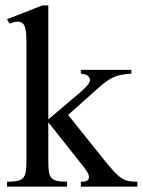

<svg xmlns="http://www.w3.org/2000/svg" viewBox="-20 -700 535 720"><path d="M283.2 0V-18.6Q287.6 -18.6 293 -18.8Q298.3 -19 302.7 -21Q307.1 -22.9 310.3 -26.1Q313.5 -29.3 313.5 -34.7Q313.5 -45.4 307.1 -55.2Q300.8 -64.9 294.9 -72.8L161.1 -241.7V-99.1Q161.1 -76.2 162.8 -60.5Q164.6 -44.9 171.1 -35.4Q177.7 -25.9 191.9 -22.2Q206.1 -18.6 231.4 -18.6V0H6.3V-18.6Q31.2 -18.6 45.4 -21.7Q59.6 -24.9 67.1 -33.4Q74.7 -42 76.9 -57.1Q79.1 -72.3 79.1 -96.7V-543.9Q79.1 -584 72.5 -601.3Q65.9 -618.7 46.9 -618.7Q38.6 -618.7 31 -616.5Q23.4 -614.3 15.6 -611.3L6.3 -627.9L139.2 -679.7H161.1V-252L271.5 -345.7Q275.4 -348.6 283 -355.5Q290.5 -362.3 298.3 -369.9Q306.2 -377.4 311.8 -385.5Q317.4 -393.6 317.4 -399.4Q317.4 -405.8 314.2 -410.4Q311 -415 305.9 -418Q300.8 -420.9 294.7 -422.1Q288.6 -423.3 283.2 -423.8V-438H472.7V-423.8Q452.1 -422.4 436 -419.7Q419.9 -417 406 -410.6Q392.1 -404.3 379.2 -394.8Q366.2 -385.3 351.1 -372.1L235.4 -269L373 -97.2Q394 -71.3 408.7 -55.7Q423.3 -40 436.3 -31.7Q449.2 -23.4 462.9 -21Q476.6 -18.6 495.1 -18.6V0Z"/></svg>

Font: Kitab
Style: Regular
Weight: 400
Designer: SIL International
Foundry: Khaled Hosny
Version: Version 1.000